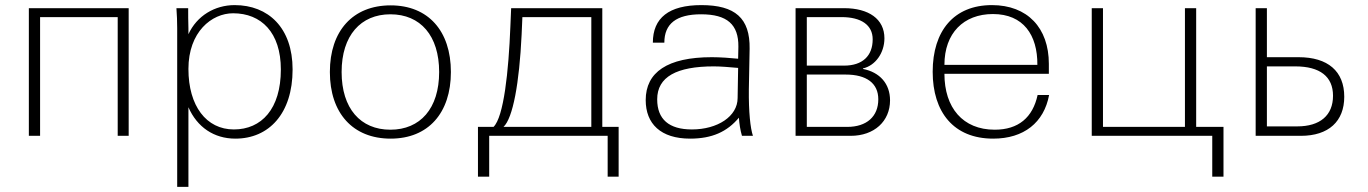

<svg xmlns="http://www.w3.org/2000/svg" viewBox="-20 -532 5359 752"><path d="M137 0V-465H441V0H484V-500H93V0Z M718 -262C718 -407 809 -480 893 -480C1003 -480 1080 -405 1080 -260C1080 -105 1004 -25 896 -25C788 -25 718 -117 718 -262ZM718 -112C752 -34 818 11 902 11C1033 11 1126 -87 1126 -260C1126 -423 1031 -512 899 -512C821 -512 751 -470 718 -398V-421C717 -437 717 -487 717 -500H671C673 -474 674 -447 674 -421V200H718Z M1272 -250C1272 -89 1362 11 1510 11C1657 11 1746 -89 1746 -250C1746 -411 1657 -511 1510 -511C1362 -511 1272 -411 1272 -250ZM1318 -250C1318 -393 1393 -476 1509 -476C1627 -476 1700 -392 1700 -250C1700 -107 1626 -24 1509 -24C1392 -24 1318 -107 1318 -250Z M1952 -35C1989 -69 2014 -207 2023 -396L2026 -465H2296V-35ZM1852 160H1896V0H2360V160H2403V-35H2339V-500H1982L1979 -429C1972 -251 1953 -74 1913 -35H1852Z M2869 -148C2869 -76 2790 -25 2690 -25C2600 -25 2554 -65 2554 -143C2554 -231 2630 -272 2776 -272C2803 -272 2837 -269 2871 -266ZM2509 -140C2509 -47 2568 11 2683 11C2769 11 2828 -16 2874 -71C2876 -46 2879 -24 2886 0H2929C2919 -29 2912 -93 2913 -182L2916 -341C2918 -461 2859 -512 2727 -512C2600 -512 2537 -462 2537 -365H2582C2582 -439 2629 -476 2726 -476C2828 -476 2873 -436 2872 -349L2871 -302C2843 -305 2800 -308 2768 -308C2594 -308 2509 -249 2509 -140Z M3292 -240C3374 -240 3420 -206 3420 -143C3420 -76 3375 -35 3298 -35H3140V-240ZM3276 -465C3353 -465 3398 -434 3398 -378C3398 -313 3358 -275 3286 -275H3140V-465ZM3312 0C3404 0 3466 -57 3466 -139C3466 -204 3426 -249 3360 -262V-264C3408 -275 3444 -324 3444 -382C3444 -458 3382 -500 3286 -500H3096V0Z M3633 -251C3633 -93 3715 11 3870 11C3990 11 4069 -52 4089 -160H4044C4025 -72 3969 -24 3876 -24C3751 -24 3679 -110 3679 -243H4088V-282C4088 -423 4004 -512 3865 -512C3716 -512 3633 -411 3633 -251ZM3679 -278C3679 -402 3754 -477 3869 -477C3988 -477 4044 -395 4043 -278Z M4300 -500H4256V0H4621V-35H4300ZM4665 -35V-500H4621V0H4728V160H4772V-35Z M5053 -272C5150 -272 5201 -232 5201 -157C5201 -80 5150 -37 5061 -37H4942V-272ZM5075 0C5184 0 5245 -57 5245 -153C5245 -253 5181 -308 5066 -308H4942V-500H4898V0Z"/></svg>

Font: Perun ExtraLight
Style: Regular
Weight: 200
Foundry: Copyright (c) Stefan Peev, Context Ltd, 2016
Version: Version 1.089